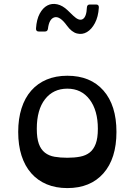

<svg xmlns="http://www.w3.org/2000/svg" viewBox="-20 -947 688 981"><path d="M324 -494Q252 -494 210 -440Q168 -386 168 -289Q168 -241 178.5 -212Q189 -183 209.5 -167Q230 -151 259 -146Q288 -141 324 -141Q360 -141 389 -146.5Q418 -152 438 -167.5Q458 -183 469 -212Q480 -241 480 -289Q480 -383 438 -438.5Q396 -494 324 -494ZM324 -560Q442 -560 508.5 -484.5Q575 -409 575 -273Q575 -137 508.5 -61.5Q442 14 324 14Q265 14 218.5 -5.5Q172 -25 139.5 -62Q107 -99 90 -152Q73 -205 73 -273Q73 -340 90 -393.5Q107 -447 139.5 -484Q172 -521 218.5 -540.5Q265 -560 324 -560ZM322 -816Q286 -866 258.5 -858.5Q231 -851 225 -800Q223 -786 210 -786H178Q163 -786 164 -802Q167 -848 183 -877.5Q199 -907 222 -919Q245 -931 272.5 -925Q300 -919 326 -894L354 -867Q384 -838 403 -849.5Q422 -861 424 -909Q425 -924 439 -924H471Q486 -924 485 -908Q482 -861 465 -829Q448 -797 424 -783Q400 -769 373 -776Q346 -783 322 -816Z"/></svg>

Font: OpenDyslexic 3
Style: Regular
Weight: 400
Designer: Abelardo Gonzalez
Version: Version 1.000;PS 001.001;hotconv 1.0.56